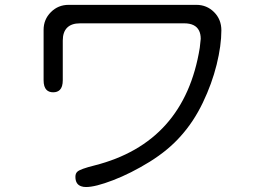

<svg xmlns="http://www.w3.org/2000/svg" viewBox="-20 -709 1040 772"><path d="M232.4 -545.9Q232.4 -580.1 250 -597.7Q267.6 -615.2 301.8 -615.2H720.7Q765.6 -615.2 780.3 -585.9Q787.1 -572.3 787.1 -552.7Q787.1 -551.8 783.2 -516.6Q783.2 -516.6 783.2 -516.6Q721.7 -135.7 360.4 -43.9Q301.8 -29.3 291 -18.6Q283.2 -11.7 283.2 2Q283.2 32.2 306.6 40Q314.5 43 326.2 43Q363.3 43 434.6 15.6Q505.9 -11.7 582 -58.6Q657.2 -105.5 707 -162.1Q758.8 -219.7 795.4 -295.9Q832 -372.1 851.1 -449.2Q870.1 -526.4 870.1 -586.9Q870.1 -630.9 840.8 -660.2Q811.5 -689.5 769.5 -689.5H255.9Q213.9 -689.5 184.6 -660.2Q155.3 -630.9 155.3 -588.9V-386.7Q155.3 -359.4 167 -347.7Q176.8 -337.9 193.8 -337.9Q210.9 -337.9 220.7 -347.7Q232.4 -359.4 232.4 -386.7Z"/></svg>

Font: FakePearl
Style: Light
Weight: 350
Version: Version 1.2